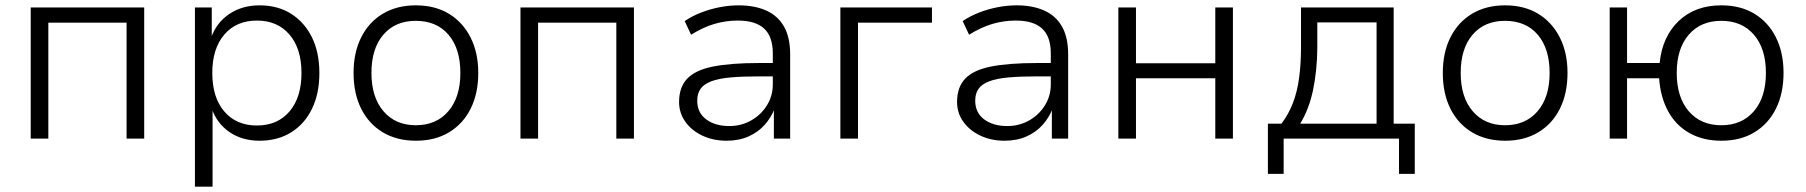

<svg xmlns="http://www.w3.org/2000/svg" viewBox="-20 -519 6763 719"><path d="M95 0V-491H520V0H454V-434H161V0Z M710 180V-491H773V-376H770Q790 -434 838.5 -466.5Q887 -499 952 -499Q1020 -499 1070 -467.5Q1120 -436 1148 -379.5Q1176 -323 1176 -245Q1176 -169 1148.5 -112Q1121 -55 1070.5 -23.5Q1020 8 952 8Q887 8 840 -24Q793 -56 773 -112H776V180ZM942 -49Q1019 -49 1064 -101.5Q1109 -154 1109 -246Q1109 -337 1064 -389.5Q1019 -442 942 -442Q865 -442 820 -389.5Q775 -337 775 -246Q775 -154 820 -101.5Q865 -49 942 -49Z M1538 8Q1466 8 1413.5 -23.5Q1361 -55 1332.5 -112Q1304 -169 1304 -246Q1304 -322 1332.5 -379Q1361 -436 1413.5 -467.5Q1466 -499 1537 -499Q1609 -499 1661 -467.5Q1713 -436 1742 -379Q1771 -322 1771 -246Q1771 -169 1742.5 -112Q1714 -55 1661.5 -23.5Q1609 8 1538 8ZM1537 -50Q1614 -50 1659 -102.5Q1704 -155 1704 -246Q1704 -337 1659.5 -389Q1615 -441 1537 -441Q1460 -441 1415.5 -389Q1371 -337 1371 -246Q1371 -155 1416 -102.5Q1461 -50 1537 -50Z M1929 0V-491H2354V0H2288V-434H1995V0Z M2701 8Q2651 8 2610.5 -11Q2570 -30 2546.5 -63Q2523 -96 2523 -137Q2523 -193 2554 -225Q2585 -257 2651 -270Q2717 -283 2822 -283H2887V-233H2824Q2760 -233 2715.5 -229Q2671 -225 2643.5 -214.5Q2616 -204 2603.5 -186.5Q2591 -169 2591 -142Q2591 -97 2624.5 -72Q2658 -47 2711 -47Q2756 -47 2793 -68Q2830 -89 2852 -124.5Q2874 -160 2874 -203V-319Q2874 -382 2841.5 -412Q2809 -442 2743 -442Q2698 -442 2655.5 -429.5Q2613 -417 2568 -389L2544 -440Q2572 -459 2605.5 -472Q2639 -485 2675 -492Q2711 -499 2746 -499Q2806 -499 2849.5 -479.5Q2893 -460 2916 -419.5Q2939 -379 2939 -315V0H2878V-113H2881Q2868 -79 2843.5 -51.5Q2819 -24 2783 -8Q2747 8 2701 8Z M3127 0V-491H3470V-434H3193V0Z M3742 8Q3692 8 3651.5 -11Q3611 -30 3587.5 -63Q3564 -96 3564 -137Q3564 -193 3595 -225Q3626 -257 3692 -270Q3758 -283 3863 -283H3928V-233H3865Q3801 -233 3756.5 -229Q3712 -225 3684.5 -214.5Q3657 -204 3644.5 -186.5Q3632 -169 3632 -142Q3632 -97 3665.5 -72Q3699 -47 3752 -47Q3797 -47 3834 -68Q3871 -89 3893 -124.5Q3915 -160 3915 -203V-319Q3915 -382 3882.5 -412Q3850 -442 3784 -442Q3739 -442 3696.5 -429.5Q3654 -417 3609 -389L3585 -440Q3613 -459 3646.5 -472Q3680 -485 3716 -492Q3752 -499 3787 -499Q3847 -499 3890.5 -479.5Q3934 -460 3957 -419.5Q3980 -379 3980 -315V0H3919V-113H3922Q3909 -79 3884.5 -51.5Q3860 -24 3824 -8Q3788 8 3742 8Z M4168 0V-491H4234V-282H4531V-491H4597V0H4531V-226H4234V0Z M4728 132V-56H4779Q4806 -92 4822 -134Q4838 -176 4845 -228Q4852 -280 4852 -344V-491H5199V-56H5278V132H5219V0H4787V132ZM4849 -56H5135V-435H4913V-336Q4912 -253 4897 -181.5Q4882 -110 4849 -56Z M5617 8Q5545 8 5492.5 -23.5Q5440 -55 5411.5 -112Q5383 -169 5383 -246Q5383 -322 5411.5 -379Q5440 -436 5492.5 -467.5Q5545 -499 5616 -499Q5688 -499 5740 -467.5Q5792 -436 5821 -379Q5850 -322 5850 -246Q5850 -169 5821.5 -112Q5793 -55 5740.5 -23.5Q5688 8 5617 8ZM5616 -50Q5693 -50 5738 -102.5Q5783 -155 5783 -246Q5783 -337 5738.5 -389Q5694 -441 5616 -441Q5539 -441 5494.5 -389Q5450 -337 5450 -246Q5450 -155 5495 -102.5Q5540 -50 5616 -50Z M6426 8Q6358 8 6307 -20.5Q6256 -49 6227 -102Q6198 -155 6193 -226H6073V0H6008V-491H6073V-283H6195Q6205 -382 6266.5 -440.5Q6328 -499 6426 -499Q6498 -499 6550 -467.5Q6602 -436 6630.5 -379Q6659 -322 6659 -246Q6659 -169 6630.5 -112Q6602 -55 6550 -23.5Q6498 8 6426 8ZM6426 -50Q6503 -50 6548 -102.5Q6593 -155 6593 -246Q6593 -337 6548 -389Q6503 -441 6426 -441Q6349 -441 6304 -389Q6259 -337 6259 -246Q6259 -155 6304 -102.5Q6349 -50 6426 -50Z"/></svg>

Font: Nunito Sans 9pt Light
Style: Regular
Weight: 300
Version: Version 3.101;gftools[0.9.27]